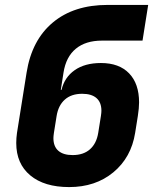

<svg xmlns="http://www.w3.org/2000/svg" viewBox="-20 -750 640 780"><path d="M227 -385H230Q242 -436 283.5 -465Q325 -494 390 -494Q464 -494 504.5 -452Q545 -410 545 -334Q545 -311 540 -279L529 -210Q513 -110 440.5 -50Q368 10 261 10Q160 10 103 -37.5Q46 -85 46 -169Q46 -189 49 -210L88 -455Q109 -587 194.5 -658.5Q280 -730 417 -730H582L559 -585H394Q328 -585 288 -552Q248 -519 238 -455ZM210 -279 199 -210Q197 -196 197 -189Q197 -155 217 -137.5Q237 -120 275 -120Q319 -120 345.5 -143.5Q372 -167 379 -210L390 -279Q392 -293 392 -300Q392 -334 372 -351.5Q352 -369 314 -369Q270 -369 243.5 -345.5Q217 -322 210 -279Z"/></svg>

Font: JetBrains Mono Extra Bold
Style: Italic
Weight: 800
Italic angle: -9°
Monospace: yes
Designer: Philipp Nurullin, Konstantin Bulenkov
Foundry: JetBrains
Version: 2.002